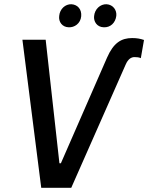

<svg xmlns="http://www.w3.org/2000/svg" viewBox="-20 -888 701 908"><path d="M486 -615C517 -686 554 -708 605 -708C628 -708 643 -705 661 -699L646 -613C637 -617 628 -618 616 -618C600 -618 585 -608 574 -582L317 0H175L86 -700H196L261 -116H268ZM304 -759C332 -757 361 -777 364 -811C367 -843 348 -866 318 -868C289 -869 263 -846 260 -813C256 -784 275 -760 304 -759ZM470 -759C502 -757 526 -780 530 -813C533 -840 515 -866 484 -868C454 -869 428 -845 425 -812C422 -787 438 -760 470 -759Z"/></svg>

Font: Fixel Text 20240404 Medium
Style: Italic
Weight: 500
Width: 4
Italic angle: -10°
Designer: AlfaBravo + MacPaw
Foundry: Kyrylo Tkachov, Marchela Mozhyna, Serhii Makarenko, Maria Weinstein, Zakhar Kryvoshyya
Version: Version 1.211;Glyphs 3.2 (3225)